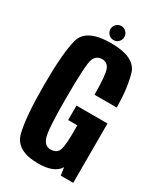

<svg xmlns="http://www.w3.org/2000/svg" viewBox="-196 -853 795 933"><g transform="rotate(30 202.0 -386.5)"><path d="M181 4Q58 4 37 -79Q16 -162 16 -340.5Q16 -521.5 37.5 -600.8Q59 -680 198 -680Q333.5 -680 355 -601.8Q376.5 -523.5 376.5 -422.5H252Q251.5 -531 240.2 -561Q229 -591 198 -591Q166.5 -591 153.5 -560.5Q140.5 -530 140.5 -332.5Q140.5 -164 153.5 -124.5Q166.5 -85 199 -85Q227 -85 240 -103.2Q253 -121.5 254 -200V-252H202.5V-333H376.5V0H306.5L300 -43.5Q271 4 181 4ZM199 -698.5Q182.5 -698.5 171 -710Q159.5 -721.5 159.5 -738Q159.5 -754 171 -765.5Q182.5 -777 199 -777Q214.5 -777 226 -765.5Q237.5 -754 237.5 -738Q237.5 -721.5 226.2 -710Q215 -698.5 199 -698.5Z"/></g></svg>

Font: Anybody Condensed SemiBold
Style: Regular
Weight: 600
Width: 3
Designer: Tyler Finck
Foundry: Etcetera Type Company
Version: Version 1.010; ttfautohint (v1.8.3) -l 8 -r 50 -G 200 -x 14 